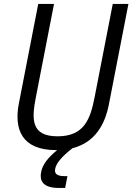

<svg xmlns="http://www.w3.org/2000/svg" viewBox="-20 -750 672 974"><path d="M272 -58.5C136 -58.5 140.5 -147 162 -257L254 -730H174L75.5 -224C51 -96.5 88.5 11.5 264 11.5H270C222.5 50.5 195.5 85 188.5 123.5C180.5 163.5 194 203.5 278.5 203.5H310.5L322 143.5H307.5C266.5 143.5 255 129.5 260 106C265 80 289.5 47 347.5 2C462.5 -27.5 513 -118.5 533 -223.5L631.5 -730H552L460 -257C438.5 -147 408 -58.5 272 -58.5Z"/></svg>

Font: Monaspace Neon Light
Style: Italic
Weight: 300
Italic angle: -11°
Designer: Riley Cran & the Lettermatic Team
Foundry: Lettermatic
Version: Version 1.200 (Monaspace Neon)